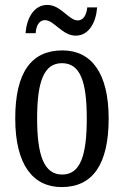

<svg xmlns="http://www.w3.org/2000/svg" viewBox="-20 -751 504 781"><path d="M288 -606C343 -606 371 -662 375 -721H335C332 -694 322 -668 296 -668C260 -668 227 -731 173 -731C116 -731 88 -674 84 -616H125C127 -643 137 -669 163 -669C200 -669 233 -606 288 -606ZM231 10C356 10 422 -81 422 -269C422 -456 350 -546 234 -546C107 -546 42 -456 42 -269C42 -81 114 10 231 10ZM233 -41C159 -41 131 -119 131 -269C131 -418 158 -494 232 -494C307 -494 333 -418 333 -269C333 -119 307 -41 233 -41Z"/></svg>

Font: Noto Serif Devanagari ExtraCondensed
Style: Regular
Weight: 400
Width: 2
Designer: Universal Thirst, Indian Type Foundry and the Monotype Design Team
Foundry: Monotype Imaging Inc.
Version: Version 2.004